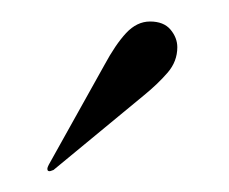

<svg xmlns="http://www.w3.org/2000/svg" viewBox="-20 -634 218 183"><path d="M79.5 -572Q90 -591.5 100.2 -602.5Q110.5 -613.5 123 -613.5Q136 -613.5 142.5 -605.8Q149 -598 149 -589Q149 -575.5 139.8 -564.8Q130.5 -554 117 -543L31 -472Q30 -471.5 28.2 -471Q26.5 -470.5 25.5 -471.5Q25 -472.5 25.2 -473.8Q25.5 -475 26.5 -477Z"/></svg>

Font: Fraunces 120pt Light
Style: Regular
Weight: 300
Version: Version 1.000;[b76b70a41]